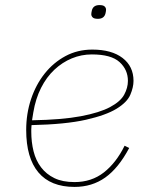

<svg xmlns="http://www.w3.org/2000/svg" viewBox="-20 -723 640 755"><path d="M273 12Q179 12 131 -45Q83 -102 83 -212Q83 -276 102 -333Q121 -390 155.5 -433.5Q190 -477 237.5 -502.5Q285 -528 343 -528Q419 -528 462 -495Q505 -462 505 -405Q505 -380 492.5 -350.5Q480 -321 438.5 -295.5Q397 -270 317.5 -252Q238 -234 104 -231Q103 -223 103 -214.5Q103 -206 103 -205Q103 -164 112 -128Q121 -92 141.5 -65Q162 -38 194 -22.5Q226 -7 273 -7Q340 -7 388.5 -45Q437 -83 470 -150L488 -141Q446 -62 394 -25Q342 12 273 12ZM341 -509Q300 -509 262.5 -493.5Q225 -478 194 -449Q163 -420 141.5 -377.5Q120 -335 111 -281L106 -250Q224 -252 298 -266Q372 -280 413 -302Q454 -324 468.5 -351Q483 -378 483 -405Q483 -449 450 -479Q417 -509 341 -509ZM365 -649Q350 -649 344.5 -654.5Q339 -660 339 -667Q339 -670 339.5 -673Q340 -676 341 -681Q346 -703 371 -703Q386 -703 391.5 -697.5Q397 -692 397 -685Q397 -682 396.5 -679Q396 -676 395 -671Q390 -649 365 -649Z"/></svg>

Font: IBM Plex Mono Thin
Style: Italic
Weight: 100
Italic angle: -9°
Monospace: yes
Designer: Mike Abbink, Paul van der Laan, Pieter van Rosmalen
Foundry: Bold Monday
Version: Version 2.3